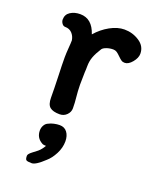

<svg xmlns="http://www.w3.org/2000/svg" viewBox="-128 -503 653 816"><g transform="rotate(20 198.5 -95.5)"><path d="M156 3Q126 3 112 -8.5Q98 -20 98 -51Q98 -88 96 -148Q94 -198 94 -232Q94 -248 96 -274Q98 -298 98 -310Q95 -329 83 -341.5Q71 -354 52 -354Q43 -354 37 -362.5Q31 -371 31 -380Q31 -403 49.5 -415Q68 -427 94 -427Q148 -427 169 -363Q195 -393 228.5 -411.5Q262 -430 293 -430Q330 -430 360.5 -410Q391 -390 391 -356Q391 -337 374.5 -317Q358 -297 341 -297Q332 -297 325.5 -301.5Q319 -306 310 -315Q300 -325 293 -329.5Q286 -334 277 -334Q261 -334 247 -329Q233 -324 228 -317Q212 -292 204.5 -272Q197 -252 197 -229Q197 -212 196 -202L195 -145Q195 -132 196 -116Q197 -100 198 -92Q201 -65 201 -40Q201 -23 188 -10Q175 3 156 3ZM129 145Q101 129 101 96Q101 83 107.5 72Q114 61 125 57Q134 52 147.5 49Q161 46 173 46Q195 46 207 62Q219 78 219 103Q219 132 204.5 160Q190 188 171 204Q134 239 116 239Q96 239 91 235Q86 231 86 216Q86 208 102.5 195.5Q119 183 124 179Q138 167 148 149Q146 149 139.5 148.5Q133 148 129 145Z"/></g></svg>

Font: Itim
Style: Regular
Weight: 400
Designer: Suppakit Chalermlarp
Version: Version 1.002g